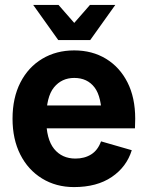

<svg xmlns="http://www.w3.org/2000/svg" viewBox="-20 -748 601 781"><path d="M281 13Q208 13 151 -22Q94 -57 62.5 -119.5Q31 -182 31 -265Q31 -350 63 -412.5Q95 -475 152 -509Q209 -543 282 -543Q355 -543 411 -509Q467 -475 498.5 -413Q530 -351 530 -265Q530 -255 529.5 -246Q529 -237 529 -226H114V-319H431L394 -265Q394 -354 364.5 -392.5Q335 -431 282 -431Q231 -431 199.5 -392.5Q168 -354 168 -265Q168 -182 200 -142.5Q232 -103 287 -103Q324 -103 351 -120Q378 -137 391 -173L516 -137Q495 -69 434.5 -28Q374 13 281 13ZM221 -585 346 -728H449L347 -585ZM217 -585 115 -728H218L343 -585Z"/></svg>

Font: Radio Canada Big SemiBold
Style: Regular
Weight: 600
Designer: Étienne Aubert Bonn
Foundry: Coppers and Brasses
Version: Version 1.001